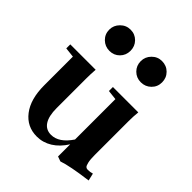

<svg xmlns="http://www.w3.org/2000/svg" viewBox="-199 -825 964 964"><g transform="rotate(45 283.0 -343.5)"><path d="M94.7 -626Q94.7 -656.7 117.2 -679.2Q139.6 -701.7 170.9 -701.7Q202.6 -701.7 224.1 -679.9Q245.6 -658.2 245.6 -626Q245.6 -594.2 224.1 -572.5Q202.6 -550.8 170.9 -550.8Q139.2 -550.8 116.9 -572.5Q94.7 -594.2 94.7 -626ZM318.4 -626Q318.4 -656.7 340.6 -679.2Q362.8 -701.7 393.6 -701.7Q426.3 -701.7 448 -679.9Q469.7 -658.2 469.7 -626Q469.7 -594.2 447.5 -572.5Q425.3 -550.8 393.6 -550.8Q361.8 -550.8 340.1 -572.5Q318.4 -594.2 318.4 -626ZM216.8 11.2Q146.5 11.2 104 -44.2Q61.5 -99.6 61.5 -197.3V-400.9L8.8 -406.7V-435.1H189Q186.5 -400.9 186.5 -370.1V-160.6Q186.5 -104 205.6 -74.7Q224.6 -45.4 261.2 -45.4Q317.4 -45.4 363.3 -114.3V-400.9L311.5 -406.7V-435.1H491.7Q488.3 -403.3 488.3 -370.1V-129.4Q488.3 -97.7 492.4 -79.6Q496.6 -61.5 502 -56.6Q507.3 -51.8 515.6 -51.8Q533.7 -51.8 547.9 -56.6L557.1 -17.1Q437.5 -1.5 389.2 15.6L363.3 6.3V-80.1Q335.4 -35.6 297.9 -12.2Q260.3 11.2 216.8 11.2Z"/></g></svg>

Font: Elstob
Style: Bold
Weight: 700
Designer: Peter S. Baker
Version: Version 1.015